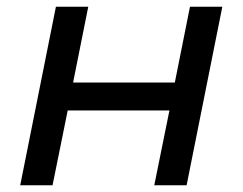

<svg xmlns="http://www.w3.org/2000/svg" viewBox="-20 -550 720 570"><path d="M40 0H136L181 -222H483L438 0H534L640 -530H544L499 -305H197L242 -530H146Z"/></svg>

Font: AWKNG-Font Medium
Style: Italic
Weight: 500
Italic angle: -11.3°
Designer: Awakening Church
Foundry: Awakening Church
Version: Version 1.700;PS 001.700;hotconv 1.0.88;makeotf.lib2.5.64775